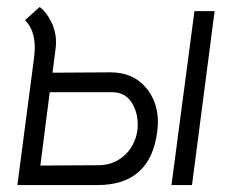

<svg xmlns="http://www.w3.org/2000/svg" viewBox="-20 -532 702 552"><path d="M80 -395Q80 -446 52 -474L94 -512Q112 -499 126.5 -471Q141 -443 141 -411Q141 -400 140 -394L131 -323L298 -324Q360 -324 397 -283Q434 -242 434 -180Q434 -171 432 -153Q412 0 261 0H30L77 -359Q80 -379 80 -395ZM539 -500H597L532 0H473ZM376 -173Q376 -212 357 -239.5Q338 -267 302 -267H123L96 -56L263 -57Q297 -57 323 -74Q349 -91 362.5 -117.5Q376 -144 376 -173Z"/></svg>

Font: Bellota
Style: Italic
Weight: 400
Italic angle: -7.5°
Designer: Kemie Guaida
Foundry: Kemie Guaida
Version: Version 4.001